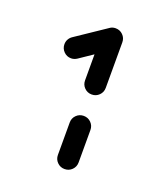

<svg xmlns="http://www.w3.org/2000/svg" viewBox="-103 -592 575 665"><g transform="rotate(20 184.0 -259.5)"><path d="M210.7 0Q194.8 0 183.7 -11.1Q172.6 -22.2 172.6 -38.1V-157.8Q172.6 -173.7 183.7 -184.8Q194.8 -195.9 210.7 -195.9Q226.7 -195.9 237.8 -184.8Q248.9 -173.7 248.9 -157.8V-38.1Q248.9 -22.2 237.8 -11.1Q226.7 0 210.7 0ZM210.7 -518.9Q226.7 -518.9 237.8 -507.8Q248.9 -496.7 248.9 -480.7Q248.9 -471.1 244.4 -462.8Q240 -454.4 232.2 -449.3L122.2 -374.8Q111.9 -368.1 100.7 -368.1Q84.8 -368.1 73.7 -379.4Q62.6 -390.7 62.6 -406.3Q62.6 -416.3 67.2 -424.6Q71.9 -433 79.6 -438.1L189.6 -512.2Q198.5 -518.9 210.7 -518.9ZM210.7 -274.8Q194.8 -274.8 183.7 -285.9Q172.6 -297 172.6 -313V-480.4Q172.6 -496.3 183.7 -507.4Q194.8 -518.5 210.7 -518.5Q226.7 -518.5 237.8 -507.4Q248.9 -496.3 248.9 -480.4V-313Q248.9 -297 237.8 -285.9Q226.7 -274.8 210.7 -274.8Z"/></g></svg>

Font: 26F Galaxy Hebrew
Style: Bold
Weight: 700
Designer: C₂₉H₂₅N₃O₅
Version: Version 1.000